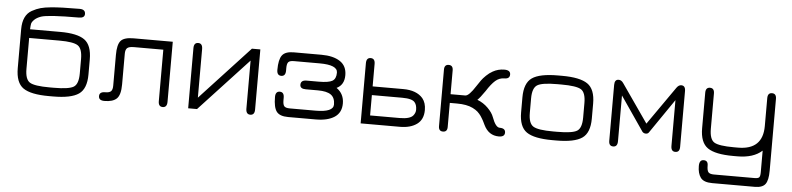

<svg xmlns="http://www.w3.org/2000/svg" viewBox="-48 -897 5623 1363"><g transform="rotate(5 2763.5 -215.5)"><path d="M134 -461H350Q471 -461 523 -423.5Q575 -386 575 -284V-177Q575 -75 520.5 -37.5Q466 0 338 0H308Q179 0 125 -37.5Q71 -75 71 -179V-456Q71 -506 87 -540Q103 -574 134.5 -591.5Q166 -609 195.5 -617Q225 -625 268 -629Q337 -636 472 -636Q513 -636 513 -603Q513 -574 472 -574Q255 -574 204 -557Q173 -546 156.5 -529.5Q140 -513 137.5 -499.5Q135 -486 134 -461ZM350 -399H133V-179Q133 -104 166.5 -83Q200 -62 308 -62H338Q446 -62 479.5 -83Q513 -104 513 -179V-282Q513 -356 480.5 -377.5Q448 -399 350 -399Z M1151 -461V-33Q1151 7 1120 7Q1089 7 1089 -32V-399H880Q845 -399 832 -387.5Q819 -376 819 -346V-128Q819 -53 791.5 -26.5Q764 0 704 0Q663 0 663 -31Q663 -62 704 -62Q734 -62 745.5 -73.5Q757 -85 757 -114V-333Q757 -406 780.5 -433.5Q804 -461 872 -461Z M1715 -461H1775V-32Q1775 7 1744 7Q1713 7 1713 -34V-376L1364 0H1301V-429Q1301 -468 1332 -468Q1363 -468 1363 -427V-81Z M2207 -207H2121Q2080 -207 2080 -236Q2080 -269 2121 -269H2207Q2278 -269 2304.5 -284.5Q2331 -300 2331 -344Q2331 -399 2203 -399H2020Q1990 -399 1980 -387.5Q1970 -376 1970 -345V-327Q1970 -287 1939 -287Q1908 -287 1908 -327Q1908 -401 1930.5 -431Q1953 -461 2013 -461H2210Q2295 -461 2343.5 -429Q2392 -397 2392 -331Q2392 -262 2338 -236Q2392 -198 2392 -130Q2392 -64 2343.5 -32Q2295 0 2210 0H2013Q1953 0 1930.5 -30Q1908 -60 1908 -134Q1908 -174 1939 -174Q1970 -174 1970 -134V-116Q1970 -85 1980 -73.5Q1990 -62 2020 -62H2203Q2330 -62 2330 -117Q2330 -165 2300.5 -186Q2271 -207 2207 -207Z M2810 0H2530V-429Q2530 -468 2561 -468Q2592 -468 2592 -429V-269H2810Q2905 -269 2950 -217Q2976 -185 2976 -134Q2976 -66 2930.5 -33Q2885 0 2810 0ZM2592 -62H2802Q2877 -62 2899 -90Q2914 -109 2914 -130Q2914 -164 2899 -182Q2881 -207 2808 -207H2592Z M3148 -432V-262H3253Q3279 -262 3326 -336Q3344 -363 3354.5 -378Q3365 -393 3386.5 -414Q3408 -435 3432 -448Q3469 -469 3514 -469Q3557 -469 3557 -438Q3557 -407 3519 -407Q3483 -407 3455 -382.5Q3427 -358 3394 -306Q3359 -255 3341 -239Q3385 -222 3417.5 -189.5Q3450 -157 3461 -126Q3487 -55 3516 -55Q3557 -55 3557 -24Q3557 7 3515 7Q3442 7 3407 -66Q3406 -68 3400 -80.5Q3394 -93 3392 -96.5Q3390 -100 3383.5 -111Q3377 -122 3373.5 -127Q3370 -132 3362.5 -141Q3355 -150 3348.5 -155.5Q3342 -161 3332.5 -167.5Q3323 -174 3312 -179Q3269 -200 3199 -200H3148V-28Q3148 7 3117 7Q3086 7 3086 -29V-432Q3086 -468 3117 -468Q3148 -468 3148 -432Z M3925 0H3896Q3766 0 3712 -37.5Q3658 -75 3658 -177V-284Q3658 -386 3712 -423.5Q3766 -461 3896 -461H3925Q4053 -461 4107.5 -423.5Q4162 -386 4162 -284V-177Q4162 -75 4107.5 -37.5Q4053 0 3925 0ZM3896 -62H3925Q4033 -62 4066.5 -83Q4100 -104 4100 -179V-282Q4100 -357 4066.5 -378Q4033 -399 3925 -399H3896Q3788 -399 3754 -377.5Q3720 -356 3720 -282V-179Q3720 -105 3754 -83.5Q3788 -62 3896 -62Z M4742 -359 4574 -114Q4567 -104 4553 -104Q4539 -104 4529 -114L4361 -359V-33Q4361 7 4330 7Q4299 7 4299 -31V-429Q4299 -468 4328 -468Q4348 -468 4362 -447L4551 -175L4741 -447Q4756 -468 4774 -468Q4804 -468 4804 -429V-31Q4804 7 4773 7Q4742 7 4742 -33Z M5452 -430V82Q5452 150 5431.5 177.5Q5411 205 5356 205H5053Q4992 205 4970 174.5Q4948 144 4948 92Q4948 48 4979 48Q5010 48 5010 83Q5010 119 5020.5 131Q5031 143 5060 143H5349Q5375 143 5382.5 134.5Q5390 126 5390 98V-56Q5329 0 5214 0H5185Q5057 0 5002.5 -37.5Q4948 -75 4948 -177V-430Q4948 -468 4979 -468Q5010 -468 5010 -430V-179Q5010 -104 5043.5 -83Q5077 -62 5185 -62H5214Q5390 -62 5390 -231V-430Q5390 -468 5421 -468Q5452 -468 5452 -430Z"/></g></svg>

Font: Jura Medium
Style: Regular
Weight: 500
Designer: Daniel Johnson, Alexei Vanyashin
Foundry: Daniel Johnson
Version: Version 5.103